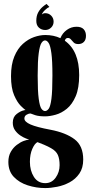

<svg xmlns="http://www.w3.org/2000/svg" viewBox="-20 -707 473 976"><path d="M210 249Q164.5 249 121.2 235.2Q78 221.5 50.2 192.2Q22.5 163 22.5 116Q22.5 86.5 34.8 65Q47 43.5 65 29.8Q83 16 100.5 9.5Q118 3 128.5 3Q125.5 2 112.2 -3Q99 -8 83.5 -18.2Q68 -28.5 56.5 -44.5Q45 -60.5 45 -83.5Q45 -112.5 65 -127.8Q85 -143 101 -146Q107.5 -148 110 -147.5Q104 -151 86 -168.5Q68 -186 52 -222.5Q36 -259 36 -320Q36 -379.5 52.8 -419.8Q69.5 -460 96.2 -484Q123 -508 153 -518.5Q183 -529 210 -529Q253 -529 287 -513Q297.5 -539 319.8 -555Q342 -571 369 -571Q394 -571 405.5 -558.2Q417 -545.5 417 -525Q417 -504.5 406.2 -493.8Q395.5 -483 378 -483Q362.5 -483 354.8 -490.8Q347 -498.5 340.8 -506.2Q334.5 -514 325 -514Q313 -514 309.5 -500Q382.5 -448 382.5 -325.5Q382.5 -259 364.8 -217.8Q347 -176.5 319.8 -154.2Q292.5 -132 262.8 -123.8Q233 -115.5 209 -115.5Q178 -115.5 159.2 -121.5Q140.5 -127.5 135.5 -130Q134.5 -130 133 -130Q126 -130 115 -123.8Q104 -117.5 104 -104.5Q104 -88 135.2 -74.2Q166.5 -60.5 236.5 -47.5Q314.5 -32.5 358.8 0.8Q403 34 403 104Q403 147 383.5 175.2Q364 203.5 333.8 219.8Q303.5 236 270.2 242.5Q237 249 210 249ZM209 -142.5Q219 -142.5 227.8 -154.5Q236.5 -166.5 241.5 -205.2Q246.5 -244 246.5 -323.5Q246.5 -398.5 241.2 -436.8Q236 -475 227.5 -488.2Q219 -501.5 209 -501.5Q199 -501.5 190.5 -488.2Q182 -475 176.8 -436.2Q171.5 -397.5 171.5 -322Q171.5 -243.5 176.8 -205Q182 -166.5 190.5 -154.5Q199 -142.5 209 -142.5ZM210 224Q243 224 263 196Q283 168 283 132.5Q283 100.5 274 80.5Q265 60.5 240 46.5Q225.5 38 203.2 28.5Q181 19 170.5 15.5Q156.5 22 144.2 49.8Q132 77.5 132 115.5Q132 160 152.2 192Q172.5 224 210 224ZM216.5 -687 231 -672Q221.5 -668 209 -656.2Q196.5 -644.5 192.5 -633Q200 -640 210 -640Q228 -640 240.2 -627.5Q252.5 -615 252.5 -597Q252.5 -579 240 -566.8Q227.5 -554.5 210 -554.5Q191 -554.5 177.8 -566.5Q164.5 -578.5 164.5 -601Q164.5 -626.5 174.2 -644Q184 -661.5 196.2 -671.8Q208.5 -682 216.5 -687Z"/></svg>

Font: Imbue 50pt ExtraBold
Style: Regular
Weight: 800
Designer: Tyler Finck
Foundry: Etcetera Type Company
Version: Version 1.102; ttfautohint (v1.8.3)